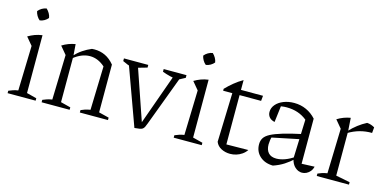

<svg xmlns="http://www.w3.org/2000/svg" viewBox="-68 -1072 2935 1456"><g transform="rotate(15 1399.0 -343.5)"><path d="M32 0V-19Q48 -26 66 -32Q84 -38 105 -41L115 -393L64 -454Q89 -469 116 -479Q143 -489 174 -493V-39L252 -19V0ZM152 -697Q166 -684 176 -666.5Q186 -649 188 -632Q177 -618 159.5 -608Q142 -598 124 -596Q110 -607 100 -624.5Q90 -642 87 -659Q99 -674 116 -684Q133 -694 152 -697Z M299 0V-19Q313 -25 330 -31Q347 -37 372 -41L382 -393L331 -454Q379 -484 434 -493L441 -400V-39L519 -19V0ZM599 0V-19Q614 -26 631 -31.5Q648 -37 672 -41L682 -384L740 -414V-39L820 -19V0ZM435 -381 433 -400Q463 -432 495 -453.5Q527 -475 563 -490Q568 -490 573.5 -490.5Q579 -491 583 -491Q629 -491 668 -472.5Q707 -454 740 -414L682 -384Q627 -433 564 -433Q499 -433 435 -381Z M1029 6 855 -473H927L1080 -28H1064L1223 -473H1275L1117 -51Q1111 -34 1105.5 -23.5Q1100 -13 1092 -7Q1084 -1 1069 1.5Q1054 4 1029 6ZM902 -432Q878 -436 857 -444Q836 -452 816 -462V-483H1007V-462ZM1251 -432Q1189 -439 1128 -462V-483H1307V-462Z M1336 0V-19Q1352 -26 1370 -32Q1388 -38 1409 -41L1419 -393L1368 -454Q1393 -469 1420 -479Q1447 -489 1478 -493V-39L1556 -19V0ZM1456 -697Q1470 -684 1480 -666.5Q1490 -649 1492 -632Q1481 -618 1463.5 -608Q1446 -598 1428 -596Q1414 -607 1404 -624.5Q1394 -642 1391 -659Q1403 -674 1420 -684Q1437 -694 1456 -697Z M1735 -559V-482H1908L1904 -441H1735V-54L1907 -56Q1893 -35 1872 -20.5Q1851 -6 1827.5 1Q1804 8 1780 8Q1742 8 1710.5 -8Q1679 -24 1666 -56L1678 -441H1606V-456Q1634 -485 1665.5 -511Q1697 -537 1735 -559Z M2343 5Q2314 5 2289 -17Q2264 -39 2254 -83L2265 -390Q2199 -444 2105 -444Q2085 -444 2065.5 -441Q2046 -438 2028 -433L2061 -452L2044 -313Q2016 -319 2001.5 -336Q1987 -353 1987 -377Q1987 -409 2009 -435Q2031 -461 2068.5 -476Q2106 -491 2152 -491Q2203 -491 2247 -471Q2291 -451 2324 -414V-60L2425 -64Q2420 -42 2407 -26.5Q2394 -11 2377.5 -3Q2361 5 2343 5ZM2117 10Q2053 9 2013.5 -27Q1974 -63 1974 -120Q1974 -148 1987 -169Q2000 -190 2033 -207.5Q2066 -225 2126 -243Q2186 -261 2280 -281V-240L2033 -189L2054 -201Q2049 -186 2046.5 -168.5Q2044 -151 2044 -137Q2044 -95 2065 -71.5Q2086 -48 2128 -48Q2159 -48 2195 -61Q2231 -74 2271 -102V-85Q2237 -53 2200.5 -29.5Q2164 -6 2117 10Z M2780 -424Q2682 -426 2595 -373V-389Q2625 -421 2657 -445.5Q2689 -470 2724 -488Q2741 -487 2755.5 -482Q2770 -477 2784 -469ZM2459 0V-19Q2474 -26 2491 -31.5Q2508 -37 2532 -41L2542 -393L2491 -454Q2539 -484 2594 -493L2601 -387V-41L2712 -19V0Z"/></g></svg>

Font: Piazzolla 24pt Light
Style: Regular
Weight: 300
Designer: Juan Pablo del Peral
Foundry: Huerta Tipografica
Version: Version 2.005